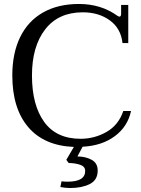

<svg xmlns="http://www.w3.org/2000/svg" viewBox="-20 -730 711 967"><path d="M396 9 370 58Q410 58 441 74.5Q472 91 472 129Q472 177 432 197Q392 217 333 217Q311 217 284 212L290 183Q299 185 321 185Q409 185 409 131Q409 108 382.5 99.5Q356 91 326 91L314 75L352 10Q202 4 122 -90Q42 -184 42 -350Q42 -462 81.5 -543Q121 -624 196.5 -667Q272 -710 378 -710Q489 -710 572 -650Q573 -650 576 -648Q579 -646 581 -646Q590 -646 590 -661V-705H626V-513H597Q589 -587 533 -627.5Q477 -668 397 -668Q274 -668 207.5 -582Q141 -496 141 -350Q141 -201 202.5 -116Q264 -31 386 -31Q456 -31 516.5 -65.5Q577 -100 601 -171H640Q623 -92 558 -44Q493 4 396 9Z"/></svg>

Font: TavirajRegular
Style: Regular
Weight: 400
Designer: Katatrad Team
Foundry: CadsonDemak
Version: Version 1.000